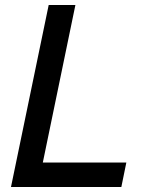

<svg xmlns="http://www.w3.org/2000/svg" viewBox="-20 -749 586 769"><path d="M24 0 175 -729H282L149 -86L139 -98H486L466 0Z"/></svg>

Font: Mona Sans ExtraLight Medium
Style: Italic
Weight: 500
Italic angle: -11.6951°
Version: Version 2.000